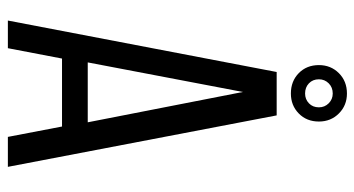

<svg xmlns="http://www.w3.org/2000/svg" viewBox="-232 -692 923 500"><g transform="rotate(90 230.0 -441.5)"><path d="M223 -883C201.7 -883 184 -876 170 -862C156 -848 149 -830.7 149 -810C149 -788.7 156 -771.2 170 -757.5C184 -743.8 201.7 -737 223 -737C243.7 -737 261 -743.8 275 -757.5C289 -771.2 296 -788.7 296 -810C296 -830.7 289 -848 275 -862C261 -876 243.7 -883 223 -883ZM223 -846C233 -846 241.5 -842.5 248.5 -835.5C255.5 -828.5 259 -820 259 -810C259 -799.3 255.5 -790.7 248.5 -784C241.5 -777.3 233 -774 223 -774C212.3 -774 203.5 -777.3 196.5 -784C189.5 -790.7 186 -799.3 186 -810C186 -820 189.5 -828.5 196.5 -835.5C203.5 -842.5 212.3 -846 223 -846ZM132 -141H309L336 0H414L280 -700H167L33 0H105ZM142 -208 219 -612 298 -208Z"/></g></svg>

Font: Bebas Neue Regular two
Style: Regular2
Weight: 400
Designer: Ryoichi Tsunekawa & LGV (GE)
Foundry: Free Software Foundation, Inc.
Version: Version 1.003 August 13, 2016